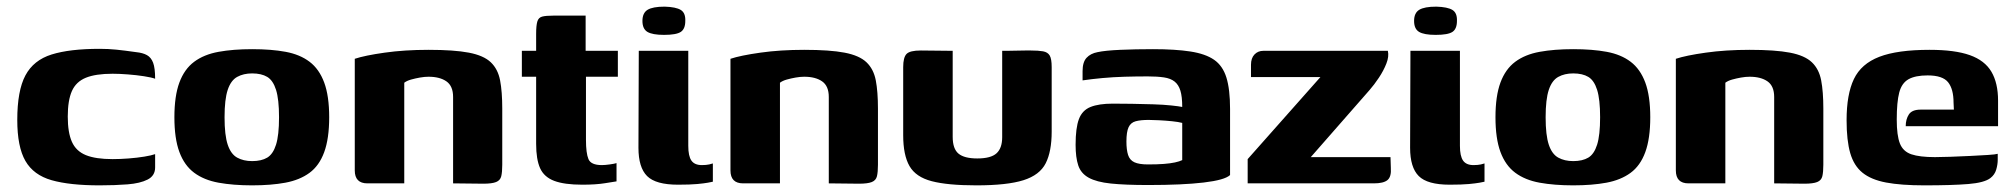

<svg xmlns="http://www.w3.org/2000/svg" viewBox="-20 -552 6061 578"><path d="M280 6Q190 6 135.5 -9.5Q81 -25 56.5 -67.5Q32 -110 32 -191Q32 -279 56.5 -325Q81 -371 135.5 -388Q190 -405 280 -405Q306 -405 330.5 -402.5Q355 -400 390 -395Q410 -393 422.5 -386Q435 -379 441 -363Q447 -347 447 -315Q436 -319 413.5 -322.5Q391 -326 365 -328Q339 -330 319 -330Q268 -330 238.5 -318Q209 -306 196.5 -278Q184 -250 184 -201Q184 -153 196.5 -125Q209 -97 238.5 -85Q268 -73 319 -73Q342 -73 367.5 -75Q393 -77 414.5 -80.5Q436 -84 447 -88V-48Q447 -23 424.5 -11.5Q402 0 364 3Q326 6 280 6Z M739 6Q682 6 638 -2Q594 -10 564.5 -32Q535 -54 520 -94.5Q505 -135 505 -199Q505 -263 520 -303.5Q535 -344 564.5 -366Q594 -388 638 -396Q682 -404 739 -404Q797 -404 840 -396Q883 -388 912 -366Q941 -344 956 -303.5Q971 -263 971 -199Q971 -135 956 -94Q941 -53 911.5 -31.5Q882 -10 839 -2Q796 6 739 6ZM739 -67Q767 -67 784.5 -77.5Q802 -88 811 -116.5Q820 -145 820 -199Q820 -253 811 -281.5Q802 -310 784.5 -320.5Q767 -331 739 -331Q713 -331 694 -320.5Q675 -310 665.5 -281.5Q656 -253 656 -199Q656 -145 665.5 -116.5Q675 -88 694 -77.5Q713 -67 739 -67Z M1086 0Q1048 0 1048 -39V-375Q1078 -385 1138 -393.5Q1198 -402 1270 -402Q1347 -402 1391.5 -393.5Q1436 -385 1457.5 -364.5Q1479 -344 1485.5 -310Q1492 -276 1492 -225V-56Q1492 -34 1489 -21.5Q1486 -9 1473.5 -4Q1461 1 1435 1L1344 0V-260Q1344 -293 1324 -307Q1304 -321 1270 -321Q1258 -321 1244 -318.5Q1230 -316 1217.5 -312.5Q1205 -309 1197 -303V0Z M1733 4Q1679 4 1648.5 -7.5Q1618 -19 1606 -45.5Q1594 -72 1594 -119V-321H1551V-399H1594V-450Q1594 -475 1597.5 -487Q1601 -499 1612 -502Q1623 -505 1647 -505H1743Q1743 -501 1743 -495Q1743 -489 1743 -480V-399H1840V-321H1744V-131Q1744 -91 1751.5 -73Q1759 -55 1792 -55Q1801 -55 1815.5 -57Q1830 -59 1836 -61V-6Q1829 -5 1801.5 -0.5Q1774 4 1733 4Z M2021 4Q1954 4 1928 -22Q1902 -48 1902 -107L1903 -399H2052V-113Q2052 -82 2061.5 -68.5Q2071 -55 2093 -55Q2106 -55 2115 -57Q2124 -59 2126 -60V-5Q2122 -4 2111 -2Q2100 0 2079 2Q2058 4 2021 4ZM1979 -447Q1944 -447 1929 -456Q1914 -465 1914 -489Q1914 -513 1929.5 -522.5Q1945 -532 1981 -532Q2015 -531 2029.5 -522Q2044 -513 2043 -489Q2043 -465 2029.5 -456Q2016 -447 1979 -447Z M2217 0Q2179 0 2179 -39V-375Q2209 -385 2269 -393.5Q2329 -402 2401 -402Q2478 -402 2522.5 -393.5Q2567 -385 2588.5 -364.5Q2610 -344 2616.5 -310Q2623 -276 2623 -225V-56Q2623 -34 2620 -21.5Q2617 -9 2604.5 -4Q2592 1 2566 1L2475 0V-260Q2475 -293 2455 -307Q2435 -321 2401 -321Q2389 -321 2375 -318.5Q2361 -316 2348.5 -312.5Q2336 -309 2328 -303V0Z M2848 -399V-140Q2848 -104 2865.5 -89.5Q2883 -75 2922 -75Q2963 -75 2980 -90.5Q2997 -106 2997 -139V-399Q2998 -399 3010 -399Q3022 -399 3037.5 -399.5Q3053 -400 3066.5 -400Q3080 -400 3083 -400Q3106 -400 3120 -397.5Q3134 -395 3140 -385Q3146 -375 3146 -350V-156Q3146 -96 3128 -60.5Q3110 -25 3061 -9.5Q3012 6 2919 6Q2833 6 2785 -6.5Q2737 -19 2718 -52Q2699 -85 2699 -145V-350Q2699 -379 2709 -389.5Q2719 -400 2752 -400Q2776 -400 2800 -399.5Q2824 -399 2848 -399Z M3437 5Q3367 5 3324 0.5Q3281 -4 3257.5 -17Q3234 -30 3226 -54Q3218 -78 3218 -116Q3218 -167 3228 -193.5Q3238 -220 3263 -230Q3288 -240 3330 -240Q3355 -240 3387.5 -239.5Q3420 -239 3451.5 -238Q3483 -237 3506.5 -234.5Q3530 -232 3539 -230Q3539 -261 3533.5 -279Q3528 -297 3516 -306.5Q3504 -316 3484 -319Q3464 -322 3435 -322Q3400 -322 3365.5 -321Q3331 -320 3298.5 -317Q3266 -314 3239 -310V-338Q3239 -365 3251 -378Q3263 -391 3284 -395Q3307 -400 3352.5 -402Q3398 -404 3451 -404Q3518 -404 3563.5 -397Q3609 -390 3635 -372Q3661 -354 3672 -318.5Q3683 -283 3683 -224V-25Q3667 -10 3603.5 -2.5Q3540 5 3437 5ZM3436 -57Q3464 -57 3483.5 -58.5Q3503 -60 3517 -63Q3531 -66 3539 -70V-182Q3528 -185 3508.5 -187Q3489 -189 3469 -190Q3449 -191 3438 -191Q3414 -191 3399 -187Q3384 -183 3377.5 -169Q3371 -155 3371 -126Q3371 -101 3376 -85.5Q3381 -70 3395 -63.5Q3409 -57 3436 -57Z M3926 -79H4166L4167 -47Q4169 -20 4157 -10Q4145 0 4116 0H3736V-73L3955 -320H3746V-357Q3746 -377 3756.5 -388Q3767 -399 3783 -399H4158Q4162 -382 4153.5 -360.5Q4145 -339 4131 -318Q4117 -297 4103 -281Z M4344 4Q4277 4 4251 -22Q4225 -48 4225 -107L4226 -399H4375V-113Q4375 -82 4384.5 -68.5Q4394 -55 4416 -55Q4429 -55 4438 -57Q4447 -59 4449 -60V-5Q4445 -4 4434 -2Q4423 0 4402 2Q4381 4 4344 4ZM4302 -447Q4267 -447 4252 -456Q4237 -465 4237 -489Q4237 -513 4252.5 -522.5Q4268 -532 4304 -532Q4338 -531 4352.5 -522Q4367 -513 4366 -489Q4366 -465 4352.5 -456Q4339 -447 4302 -447Z M4716 6Q4659 6 4615 -2Q4571 -10 4541.5 -32Q4512 -54 4497 -94.5Q4482 -135 4482 -199Q4482 -263 4497 -303.5Q4512 -344 4541.5 -366Q4571 -388 4615 -396Q4659 -404 4716 -404Q4774 -404 4817 -396Q4860 -388 4889 -366Q4918 -344 4933 -303.5Q4948 -263 4948 -199Q4948 -135 4933 -94Q4918 -53 4888.5 -31.5Q4859 -10 4816 -2Q4773 6 4716 6ZM4716 -67Q4744 -67 4761.5 -77.5Q4779 -88 4788 -116.5Q4797 -145 4797 -199Q4797 -253 4788 -281.5Q4779 -310 4761.5 -320.5Q4744 -331 4716 -331Q4690 -331 4671 -320.5Q4652 -310 4642.5 -281.5Q4633 -253 4633 -199Q4633 -145 4642.5 -116.5Q4652 -88 4671 -77.5Q4690 -67 4716 -67Z M5063 0Q5025 0 5025 -39V-375Q5055 -385 5115 -393.5Q5175 -402 5247 -402Q5324 -402 5368.5 -393.5Q5413 -385 5434.5 -364.5Q5456 -344 5462.5 -310Q5469 -276 5469 -225V-56Q5469 -34 5466 -21.5Q5463 -9 5450.5 -4Q5438 1 5412 1L5321 0V-260Q5321 -293 5301 -307Q5281 -321 5247 -321Q5235 -321 5221 -318.5Q5207 -316 5194.5 -312.5Q5182 -309 5174 -303V0Z M5773 6Q5703 6 5658 -2.5Q5613 -11 5587 -32Q5561 -53 5550 -91Q5539 -129 5539 -190Q5539 -268 5561 -314Q5583 -360 5637.5 -381Q5692 -402 5789 -402Q5865 -402 5910 -386Q5955 -370 5975 -336Q5995 -302 5995 -249V-172H5717Q5717 -193 5726.5 -207.5Q5736 -222 5762 -222H5862L5861 -243Q5861 -284 5844.5 -304.5Q5828 -325 5783 -325Q5746 -325 5725.5 -313.5Q5705 -302 5697.5 -273.5Q5690 -245 5690 -192Q5690 -144 5699.5 -120Q5709 -96 5734 -87.5Q5759 -79 5805 -79Q5822 -79 5851 -80Q5880 -81 5910.5 -82.5Q5941 -84 5964.5 -85.5Q5988 -87 5994 -89V-71Q5994 -57 5989.5 -41.5Q5985 -26 5972 -16Q5954 -2 5905.5 2Q5857 6 5773 6Z"/></svg>

Font: Genos
Style: Bold
Weight: 700
Designer: Robert E. Leuschke
Foundry: Robert E. Leuschke
Version: Version 1.010